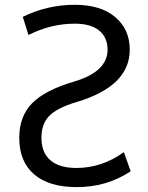

<svg xmlns="http://www.w3.org/2000/svg" viewBox="-20 -762 612 794"><path d="M289.1 -664.1Q190.4 -664.1 97.7 -617.2L74.2 -692.4Q175.8 -742.2 289.1 -742.2Q396.5 -742.2 456.5 -691.4Q516.6 -640.6 516.6 -556.6Q516.6 -405.3 295.9 -339.8Q214.8 -315.4 183.1 -282.2Q151.4 -249 151.4 -192.4Q151.4 -130.9 188.5 -99.1Q225.6 -67.4 295.9 -67.4Q401.4 -67.4 492.2 -132.8L520.5 -53.7Q419.9 12.7 295.9 11.7Q182.6 11.7 121.1 -41Q59.6 -93.8 59.6 -192.4Q59.6 -280.3 112.8 -335Q166 -389.6 290 -425.8Q424.8 -466.8 424.8 -556.6Q424.8 -607.4 390.1 -635.7Q355.5 -664.1 289.1 -664.1Z"/></svg>

Font: Gen Shin Gothic Regular
Style: Regular
Weight: 400
Designer: [Source Han Sans]
Ryoko NISHIZUKA  (kana & ideographs); Paul D. Hunt (Latin, Greek & Cyrillic); Wenlong ZHANG  (bopomofo
Version: Version 1.002.20150607